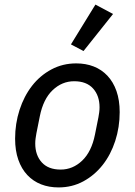

<svg xmlns="http://www.w3.org/2000/svg" viewBox="-20 -807 589 839"><path d="M236 12Q194 12 159.5 -1.5Q125 -15 99.5 -42Q74 -69 60 -109Q46 -149 46 -201Q46 -267 65.5 -327Q85 -387 120 -432Q155 -477 204.5 -503.5Q254 -530 313 -530Q355 -530 389.5 -516.5Q424 -503 449.5 -476Q475 -449 489 -409Q503 -369 503 -317Q503 -251 483.5 -191Q464 -131 428.5 -86Q393 -41 344 -14.5Q295 12 236 12ZM245 -66Q298 -66 339 -105Q380 -144 395 -219L410 -294Q412 -305 413.5 -316Q415 -327 415 -338Q415 -389 386.5 -420.5Q358 -452 304 -452Q251 -452 210 -413Q169 -374 154 -299L139 -224Q137 -213 135.5 -202Q134 -191 134 -180Q134 -129 162.5 -97.5Q191 -66 245 -66ZM345 -584 290 -613 397 -787 474 -746Z"/></svg>

Font: IBM Plex Sans Text
Style: Italic
Weight: 450
Italic angle: -11°
Designer: Mike Abbink, Paul van der Laan, Pieter van Rosmalen
Foundry: Bold Monday
Version: Version 3.005